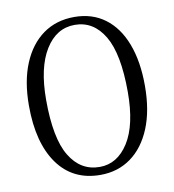

<svg xmlns="http://www.w3.org/2000/svg" viewBox="-81 -783 786 867"><g transform="rotate(-10 312.0 -349.5)"><path d="M316.5 -711Q398.5 -711 457 -667.5Q515.5 -624 546.5 -543Q577.5 -462 577.5 -350Q577.5 -236.5 544 -155.5Q510.5 -74.5 450.5 -31.2Q390.5 12 310.5 12Q184.5 12 115.2 -84.5Q46 -181 46 -351.5Q46 -463.5 79.5 -544Q113 -624.5 173.5 -667.8Q234 -711 316.5 -711ZM496.5 -335.5Q496.5 -510.5 447.5 -593Q398.5 -675.5 312.5 -675.5Q228.5 -675.5 177.8 -593.8Q127 -512 127 -364Q127 -187.5 176.5 -105.8Q226 -24 313.5 -24Q394.5 -24 445.5 -104.2Q496.5 -184.5 496.5 -335.5Z"/></g></svg>

Font: Fraunces 9pt Soft Light
Style: Regular
Weight: 300
Version: Version 1.000;[0bf87f6ff]